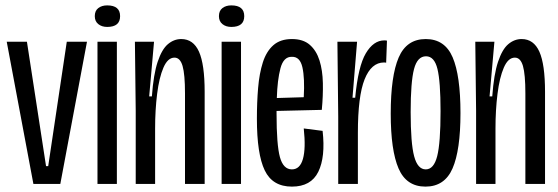

<svg xmlns="http://www.w3.org/2000/svg" viewBox="-20 -683 2073 713"><path d="M104 0 5 -528H80L151 -66H159L228 -528H303L204 0Z M342 0V-528H414V0ZM378 -583Q358 -583 345 -593.5Q332 -604 332 -623Q332 -643 345 -653Q358 -663 378 -663Q426 -663 426 -623Q426 -583 378 -583Z M484 0V-271L481 -528H552L534 -325H544Q550 -407 565.5 -453.5Q581 -500 603.5 -519Q626 -538 653 -538Q698 -538 719 -491Q740 -444 740 -342V0H667V-336Q667 -407 658 -438Q649 -469 628 -469Q603 -469 587 -432Q571 -395 563.5 -334.5Q556 -274 556 -206V0Z M803 0V-528H875V0ZM839 -583Q819 -583 806 -593.5Q793 -604 793 -623Q793 -643 806 -653Q819 -663 839 -663Q887 -663 887 -623Q887 -583 839 -583Z M1064 10Q992 10 963 -50.5Q934 -111 934 -242Q934 -303 938.5 -356.5Q943 -410 956 -451Q969 -492 995 -515Q1021 -538 1064 -538Q1106 -538 1130.5 -516.5Q1155 -495 1166.5 -458.5Q1178 -422 1179 -374.5Q1180 -327 1175 -275L1007 -271Q1007 -267 1007 -261Q1007 -145 1019.5 -99.5Q1032 -54 1064 -54Q1094 -54 1105 -93Q1116 -132 1108 -206L1178 -197Q1189 -100 1162 -45Q1135 10 1064 10ZM1064 -472Q1033 -473 1021.5 -429.5Q1010 -386 1008 -319L1108 -322Q1112 -393 1103 -433Q1094 -473 1064 -472Z M1236 0V-250L1233 -528H1306L1289 -320H1299Q1310 -437 1338.5 -485Q1367 -533 1407 -533Q1414 -533 1417 -532L1414 -450Q1411 -451 1406 -451Q1359 -451 1334 -388.5Q1309 -326 1309 -189V0Z M1560 10Q1489 10 1460 -57.5Q1431 -125 1431 -261Q1431 -401 1460.5 -469.5Q1490 -538 1561 -538Q1632 -538 1661 -470Q1690 -402 1690 -263Q1690 -125 1660.5 -57.5Q1631 10 1560 10ZM1561 -54Q1591 -54 1603.5 -103Q1616 -152 1616 -270Q1616 -380 1604.5 -427Q1593 -474 1562 -474Q1530 -474 1517.5 -426.5Q1505 -379 1505 -267Q1505 -151 1518 -102.5Q1531 -54 1561 -54Z M1748 0V-271L1745 -528H1816L1798 -325H1808Q1814 -407 1829.5 -453.5Q1845 -500 1867.5 -519Q1890 -538 1917 -538Q1962 -538 1983 -491Q2004 -444 2004 -342V0H1931V-336Q1931 -407 1922 -438Q1913 -469 1892 -469Q1867 -469 1851 -432Q1835 -395 1827.5 -334.5Q1820 -274 1820 -206V0Z"/></svg>

Font: Bricolage Grotesque 96pt Condensed Light
Style: Regular
Weight: 300
Width: 3
Designer: Mathieu Triay
Foundry: Atelier Triay
Version: Version 1.001; ttfautohint (v1.8.4.7-5d5b);gftools[0.9.33.de